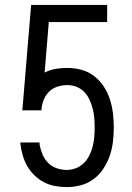

<svg xmlns="http://www.w3.org/2000/svg" viewBox="-20 -755 540 783"><path d="M252 8Q228 8 204 3.5Q180 -1 159 -12Q138 -23 120.5 -40Q103 -57 91 -78Q79 -99 72.5 -122Q66 -145 63 -169V-174H141L142 -163Q146 -143 154 -124Q162 -105 176.5 -90.5Q191 -76 211 -69Q231 -62 252 -62Q271 -62 289.5 -69Q308 -76 322 -90Q336 -104 344.5 -121.5Q353 -139 358 -158Q363 -177 364.5 -196.5Q366 -216 366 -235Q366 -235 366 -235Q366 -235 366 -235Q366 -255 364.5 -274Q363 -293 358 -312Q353 -331 345 -348.5Q337 -366 323.5 -380Q310 -394 292 -401Q274 -408 254 -408Q234 -408 214 -401.5Q194 -395 179.5 -380.5Q165 -366 157.5 -346Q150 -326 149 -305H71L77 -375L89 -520L107 -735H417V-665H179L162 -459Q183 -470 206.5 -474Q230 -478 254 -478Q283 -478 311.5 -470.5Q340 -463 363.5 -445Q387 -427 403 -402.5Q419 -378 428 -350.5Q437 -323 440.5 -293.5Q444 -264 444 -235Q444 -206 440.5 -176.5Q437 -147 427.5 -119.5Q418 -92 401.5 -67Q385 -42 361.5 -24.5Q338 -7 309.5 0.5Q281 8 252 8Z"/></svg>

Font: Iosevka Julsh Curly
Style: Regular
Weight: 400
Designer: Belleve Invis
Foundry: Belleve Invis
Version: Version 15.0.2; ttfautohint (v1.8.4)